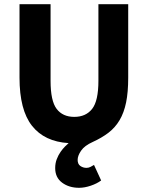

<svg xmlns="http://www.w3.org/2000/svg" viewBox="-20 -672 705 915"><path d="M357 223Q309 223 276 198.5Q243 174 243 129Q243 106 250.5 86.5Q258 67 268.5 52Q279 37 289.5 26.5Q300 16 307 10Q192 3 132.5 -72.5Q73 -148 73 -302V-652H221V-287Q221 -191 250 -153Q279 -115 334 -115Q389 -115 419 -153Q449 -191 449 -287V-652H591V-302Q591 -233 581 -184Q571 -135 550 -99.5Q529 -64 497 -39.5Q465 -15 421 5Q383 22 366.5 46Q350 70 350 90Q350 110 363 119Q376 128 392 128Q402 128 411 123.5Q420 119 428 114L462 188Q442 203 412.5 213Q383 223 357 223Z"/></svg>

Font: hySource Sans Pro
Style: Bold
Weight: 700
Designer: Paul D. Hunt
Foundry: Adobe Systems Incorporated
Version: Version 2.021;PS 2.000;hotconv 1.0.86;makeotf.lib2.5.63406